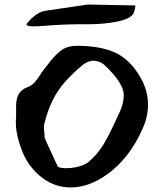

<svg xmlns="http://www.w3.org/2000/svg" viewBox="-20 -829 723 847"><path d="M334 -722Q302 -722 263 -720.5Q224 -719 177 -715Q84 -707 99 -726Q143 -778 184 -782L367 -809Q367 -809 419.5 -808Q472 -807 577 -805Q577 -792 571 -775Q565 -758 543 -748Q521 -738 491 -732.5Q461 -727 430 -724.5Q399 -722 373 -722Q347 -722 334 -722ZM292 -2Q224 -2 168 -43.5Q112 -85 82 -152Q50 -230 50 -287Q50 -295 50 -300.5Q50 -306 51 -310V-364Q52 -426 98 -443Q121 -452 133 -465.5Q145 -479 165 -511Q169 -514 171 -519L186 -538Q219 -583 247.5 -605Q276 -627 321 -627Q405 -627 467 -605.5Q529 -584 574 -526Q633 -449 633 -368Q633 -314 609 -261Q550 -128 450 -58Q371 -2 292 -2ZM234 -96Q238 -90 254.5 -88Q271 -86 292.5 -88Q314 -90 335 -96.5Q356 -103 370 -114Q409 -147 434.5 -188.5Q460 -230 490 -296L508 -335Q526 -373 526 -409Q526 -462 442 -541Q424 -559 394 -561Q369 -562 344 -542Q301 -506 268 -469Q235 -432 212.5 -387Q190 -342 175 -281Q174 -279 174 -271Q174 -267 174 -261.5Q174 -256 175 -251Q176 -245 176 -237.5Q176 -230 177 -221L192 -187Z"/></svg>

Font: Mansalva
Style: Regular
Weight: 400
Designer: Carolina Short
Foundry: Carolina Short
Version: Version 2.112; ttfautohint (v1.8.4.7-5d5b)